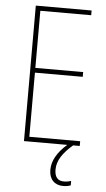

<svg xmlns="http://www.w3.org/2000/svg" viewBox="-61 -753 555 1008"><g transform="rotate(5 216.0 -248.5)"><path d="M264 134C264 86 294 44 345 0H380V-25H112V-363H364V-388H112V-689H380V-714H86V0H314C264 44 237 90 237 138C237 189 267 217 311 217C327 217 342 214 351 210V187C343 190 327 193 313 193C280 193 264 173 264 134Z"/></g></svg>

Font: Noto Sans Gujarati Condensed Thin
Style: Regular
Weight: 100
Width: 3
Designer: Jelle Bosma - Monotype Design Team, Universal Thirst
Foundry: Monotype Imaging Inc.
Version: Version 2.106